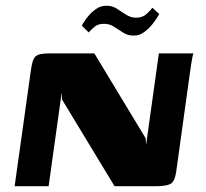

<svg xmlns="http://www.w3.org/2000/svg" viewBox="-20 -645 712 665"><path d="M30.7 0 87.3 -403.9Q90.6 -427.2 95.9 -439.3Q101.2 -451.5 113.8 -455.7Q126.5 -460 151.7 -460H306.8L484.3 -166.4L486 -143L530.2 -460H650.6Q648.9 -458.3 646.5 -447.8Q644.2 -437.2 642.5 -424.5Q640.8 -411.7 639.1 -401.9L590 -48.5Q584.9 -15.5 570 -7.8Q555.2 0 517.7 0H376.8L194.7 -300.5L193.7 -324.8L148.4 0ZM443.9 -521.8Q424.1 -521.1 407.2 -531.6Q390.3 -542.2 373.9 -552.9Q357.5 -563.7 337 -562.3Q318.2 -562.3 305.2 -550.4Q292.1 -538.5 287.1 -532.6L263.3 -556.4Q263.9 -557.3 270 -567.6Q276.1 -577.9 287.4 -591.1Q298.6 -604.3 313.8 -614.6Q329 -624.9 346.8 -624.9Q366.9 -626.3 383.5 -615.6Q400.1 -604.9 416.5 -594.3Q432.9 -583.7 451.7 -583.7Q473.8 -583.7 487.7 -596.6Q501.7 -609.5 507.8 -618.2L531.5 -596.5Q531.2 -595.5 524.3 -584.2Q517.4 -572.9 505.8 -558.7Q494.1 -544.5 478.3 -533.1Q462.4 -521.8 443.9 -521.8Z"/></svg>

Font: Genos Thin
Style: Italic
Weight: 100
Italic angle: -8°
Designer: Robert E. Leuschke
Foundry: Robert E. Leuschke
Version: Version 1.010